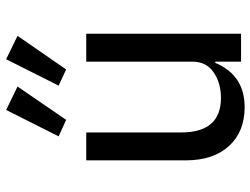

<svg xmlns="http://www.w3.org/2000/svg" viewBox="-118 -706 835 640"><g transform="rotate(-90 300.0 -385.5)"><path d="M332 -745 221 -583 166 -608 254 -783ZM501 -745 389 -583 335 -608 423 -783ZM415 0V-86H411Q370 12 263 12Q182 12 134 -40Q86 -92 86 -184V-516H179V-200Q179 -67 294 -67Q344 -67 379.5 -91.5Q415 -116 415 -162V-516H508V0Z"/></g></svg>

Font: IBM Plex Mono Text
Style: Regular
Weight: 450
Designer: Mike Abbink, Paul van der Laan, Pieter van Rosmalen
Foundry: Bold Monday
Version: Version 2.000